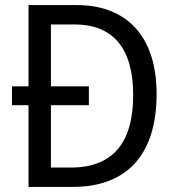

<svg xmlns="http://www.w3.org/2000/svg" viewBox="-20 -734 692 754"><path d="M282 -714H92V-395H27V-321H92V0H266C476 0 595 -124 595 -365C595 -593 476 -714 282 -714ZM273 -638C420 -638 503 -549 503 -361C503 -173 423 -76 258 -76H180V-321H329V-395H180V-638Z"/></svg>

Font: Noto Sans Lao SemiCondensed
Style: Regular
Weight: 400
Width: 4
Designer: Monotype Design Team
Foundry: Monotype Imaging Inc.
Version: Version 2.003